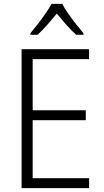

<svg xmlns="http://www.w3.org/2000/svg" viewBox="-20 -967 534 987"><path d="M438 0H91V-714H438V-663H148V-400H421V-349H148V-51H438ZM300 -947Q312 -924 331.5 -896Q351 -868 372 -841.5Q393 -815 409 -796V-788H372Q347 -810 321 -839.5Q295 -869 272 -897Q249 -869 223 -839.5Q197 -810 173 -788H136V-796Q153 -816 174 -843Q195 -870 214 -897.5Q233 -925 245 -947Z"/></svg>

Font: Noto Sans Lao UI SemCond Light
Style: Regular
Weight: 300
Width: 4
Designer: Monotype Design Team
Foundry: Monotype Imaging Inc.
Version: Version 2.000; ttfautohint (v1.8.4.7-5d5b)